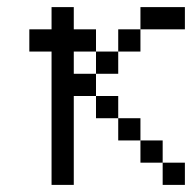

<svg xmlns="http://www.w3.org/2000/svg" viewBox="-20 -520 540 540"><path d="M187.5 -437.5H250V-375H187.5V-312.5H250V-250H187.5V0H125V-375H62.5V-437.5H125V-500H187.5ZM250 -250H312.5V-187.5H250ZM250 -375H312.5V-312.5H250ZM312.5 -187.5H375V-125H312.5ZM312.5 -437.5H375V-375H312.5ZM375 -125H437.5V-62.5H375ZM375 -500H500V-437.5H375ZM437.5 -62.5H500V0H437.5Z"/></svg>

Font: 寒蝉点阵体 16px
Style: Regular
Weight: 400
Designer: Designed by Warren2060
Foundry: ChillType
Version: Version 1.000